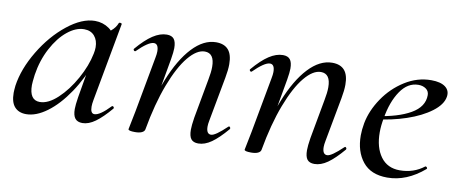

<svg xmlns="http://www.w3.org/2000/svg" viewBox="-47 -579 1819 762"><g transform="rotate(10 863.0 -198.0)"><path d="M18 -62Q18 -71 20 -91Q30 -160 73.5 -232.5Q117 -305 176 -352Q235 -399 287 -399Q319 -399 344.5 -381Q370 -363 373 -328L325 -357Q339 -359 356.5 -373.5Q374 -388 381 -407Q383 -409 385 -409Q388 -409 391 -407.5Q394 -406 393 -405L335 -89Q332 -73 332 -62Q332 -34 348 -34Q370 -34 411 -77Q412 -78 414 -78Q417 -78 419 -74.5Q421 -71 419 -69Q386 -30 359 -10.5Q332 9 307 9Q287 9 277.5 -3Q268 -15 268 -41Q268 -57 273 -89L297 -229L316 -246Q288 -169 248.5 -110.5Q209 -52 165 -19.5Q121 13 81 13Q51 13 34.5 -5.5Q18 -24 18 -62ZM304 -270Q307 -284 307 -296Q307 -324 292 -341.5Q277 -359 250 -359Q217 -359 183 -331.5Q149 -304 123 -255Q97 -206 88 -147Q84 -115 84 -105Q84 -44 126 -44Q160 -44 197.5 -79Q235 -114 264.5 -167Q294 -220 304 -270Z M736 -40Q736 -57 741 -89L770 -248Q776 -278 776 -300Q776 -355 737 -355Q705 -355 671 -314Q637 -273 607 -194.5Q577 -116 558 -9L544 -10Q564 -126 599 -214Q634 -302 679.5 -350.5Q725 -399 775 -399Q808 -399 824.5 -380Q841 -361 841 -322Q841 -299 835 -267L802 -89Q799 -74 799 -64Q799 -34 818 -34Q835 -34 880 -77Q882 -79 883 -79Q886 -79 888 -75.5Q890 -72 888 -69Q854 -29 827 -10Q800 9 774 9Q754 9 745 -2.5Q736 -14 736 -40ZM492 1 496 -19Q505 -62 507 -74L548 -297Q551 -312 551 -322Q551 -353 532 -353Q521 -353 504 -341.5Q487 -330 466 -309Q465 -308 463 -308Q460 -308 458 -311.5Q456 -315 458 -317Q492 -357 521 -376Q550 -395 577 -395Q597 -395 606 -383.5Q615 -372 615 -347Q615 -332 610 -302L558 -9Q556 -1 546 3.5Q536 8 519 8Q492 8 492 1Z M1204 -40Q1204 -57 1209 -89L1238 -248Q1244 -278 1244 -300Q1244 -355 1205 -355Q1173 -355 1139 -314Q1105 -273 1075 -194.5Q1045 -116 1026 -9L1012 -10Q1032 -126 1067 -214Q1102 -302 1147.5 -350.5Q1193 -399 1243 -399Q1276 -399 1292.5 -380Q1309 -361 1309 -322Q1309 -299 1303 -267L1270 -89Q1267 -74 1267 -64Q1267 -34 1286 -34Q1303 -34 1348 -77Q1350 -79 1351 -79Q1354 -79 1356 -75.5Q1358 -72 1356 -69Q1322 -29 1295 -10Q1268 9 1242 9Q1222 9 1213 -2.5Q1204 -14 1204 -40ZM960 1 964 -19Q973 -62 975 -74L1016 -297Q1019 -312 1019 -322Q1019 -353 1000 -353Q989 -353 972 -341.5Q955 -330 934 -309Q933 -308 931 -308Q928 -308 926 -311.5Q924 -315 926 -317Q960 -357 989 -376Q1018 -395 1045 -395Q1065 -395 1074 -383.5Q1083 -372 1083 -347Q1083 -332 1078 -302L1026 -9Q1024 -1 1014 3.5Q1004 8 987 8Q960 8 960 1Z M1404 -135Q1404 -157 1409 -185Q1419 -237 1452.5 -286.5Q1486 -336 1536 -367.5Q1586 -399 1642 -399Q1680 -399 1699 -384.5Q1718 -370 1714 -345Q1709 -313 1670.5 -284Q1632 -255 1573 -235Q1514 -215 1449 -208L1451 -221Q1537 -233 1587.5 -262Q1638 -291 1638 -338Q1638 -354 1625.5 -363Q1613 -372 1595 -372Q1552 -372 1522.5 -328.5Q1493 -285 1482 -218Q1476 -188 1476 -160Q1476 -99 1503 -62Q1530 -25 1580 -25Q1636 -25 1678 -58H1679Q1682 -58 1684.5 -55Q1687 -52 1685 -49Q1614 12 1536 12Q1470 12 1437 -29Q1404 -70 1404 -135Z"/></g></svg>

Font: Cormorant Garamond Medium
Style: Italic
Weight: 500
Italic angle: -10°
Designer: Christian Thalmann (Catharsis Fonts)
Foundry: Catharsis Fonts
Version: Version 4.000